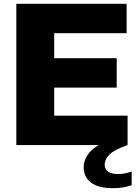

<svg xmlns="http://www.w3.org/2000/svg" viewBox="-20 -760 728 1006"><path d="M65.5 0V-740H643.5V-586H264V-455H591.5V-301H264V-154H648.5V0ZM572 226Q494 226 456.2 196.2Q418.5 166.5 418.5 117Q418.5 69.5 457.2 29.8Q496 -10 598.5 -38L648.5 0Q579 24.5 553.8 49.5Q528.5 74.5 528.5 102.5Q528.5 125.5 545.8 138.8Q563 152 600.5 152Q614.5 152 631.5 149Q648.5 146 670 138.5V210.5Q648.5 217.5 625 221.8Q601.5 226 572 226Z"/></svg>

Font: Encode Sans SmExp XBd
Style: Regular
Weight: 800
Width: 6
Designer: Multiple Designers
Foundry: Impallari Type
Version: Version 3.002; ttfautohint (v1.8.3) -l 8 -r 50 -G 200 -x 14 